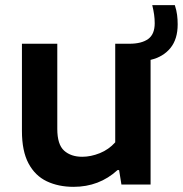

<svg xmlns="http://www.w3.org/2000/svg" viewBox="-20 -715 708 744"><path d="M265 9Q206.5 9 161.2 -12.5Q116 -34 90.5 -81.8Q65 -129.5 65 -207.5V-545.5H202V-215.5Q202 -155 228.5 -131.2Q255 -107.5 298.5 -107.5Q332 -107.5 366.8 -121.5Q401.5 -135.5 426.5 -163.5V-545.5H481.5Q528.5 -545.5 554 -563.8Q579.5 -582 579.5 -625Q579.5 -642 577.2 -658.2Q575 -674.5 570 -695H657.5Q664 -675 666.2 -657.5Q668.5 -640 668.5 -620.5Q668.5 -563.5 640.5 -529Q612.5 -494.5 563.5 -483V0H450.5L441.5 -56H435.5Q364.5 9 265 9Z"/></svg>

Font: Encode Sans SemiExpanded SemiExpanded SemiBold
Style: Regular
Weight: 600
Width: 6
Designer: Multiple Designers
Foundry: Impallari Type
Version: Version 3.000; ttfautohint (v1.8.3) -l 8 -r 50 -G 200 -x 14 